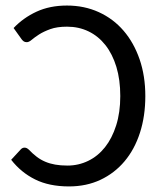

<svg xmlns="http://www.w3.org/2000/svg" viewBox="-20 -669 573 696"><path d="M20.5 0ZM68.8 -133.8Q73.2 -133.8 76.7 -132.1Q80.1 -130.4 84 -127Q98.6 -111.8 113 -100.8Q127.4 -89.8 144 -82.8Q160.6 -75.7 180.2 -72.3Q199.7 -68.8 224.6 -68.8Q264.6 -68.8 299.8 -85.9Q335 -103 360.6 -135.3Q386.2 -167.5 401.1 -214.4Q416 -261.2 416 -320.8Q416 -379.9 401.9 -426.5Q387.7 -473.1 362.1 -505.6Q336.4 -538.1 301 -555.2Q265.6 -572.3 223.1 -572.3Q187 -572.3 162.6 -563.5Q138.2 -554.7 121.8 -544.2Q105.5 -533.7 95.2 -524.9Q85 -516.1 77.1 -516.1Q69.8 -516.1 65.7 -519.3Q61.5 -522.5 58.6 -526.4L29.3 -567.4Q64.5 -604.5 112.5 -626.7Q160.6 -648.9 222.7 -648.9Q285.6 -648.9 338.1 -625Q390.6 -601.1 428 -557.6Q465.3 -514.2 486.1 -453.9Q506.8 -393.6 506.8 -320.8Q506.8 -248 487.3 -187.7Q467.8 -127.4 431.4 -84.2Q395 -41 344 -17.1Q293 6.8 230 6.8Q158.2 6.8 107.2 -18.6Q56.2 -43.9 20.5 -89.8L55.7 -127.9Q61.5 -133.8 68.8 -133.8Z"/></svg>

Font: Carlito
Style: Regular
Weight: 400
Designer: Lukasz Dziedzic
Foundry: tyPoland Lukasz Dziedzic
Version: Version 1.103; Beta1; all basic design good, some composites